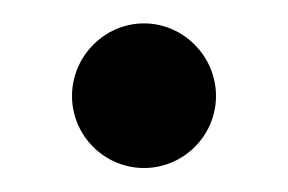

<svg xmlns="http://www.w3.org/2000/svg" viewBox="-20 -130 240 160"><path d="M40 -50C40 -17 67 10 100 10C133 10 160 -17 160 -50C160 -83 133 -110.5 100 -110.5C67 -110.5 40 -83 40 -50Z"/></svg>

Font: Bodoni* 11
Style: Regular
Weight: 400
Version: Version 2.3